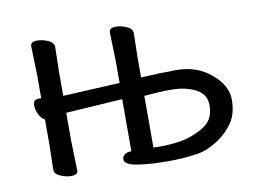

<svg xmlns="http://www.w3.org/2000/svg" viewBox="-60 -573 922 678"><g transform="rotate(-10 400.5 -234.0)"><path d="M449 -364V-292Q518 -296 578 -296Q649 -296 700 -253Q751 -210 751 -160Q751 -110 729.5 -78Q708 -46 672 -22Q634 2 601 8Q548 16 495 16L445 15Q382 11 361 4Q337 -4 337 -18Q337 -28 345.5 -34.5Q354 -41 367 -41H370V-228L167 -215V-114L170 -8Q170 8 146 8Q128 8 109 0Q87 -9 87 -25L89 -111V-205Q77 -210 68.5 -227Q60 -244 60 -260Q60 -281 79 -281H89V-364L86 -468Q86 -484 110 -484Q128 -484 147 -476Q169 -467 169 -450L167 -361V-276Q167 -276 168 -276H173L371 -286V-361L368 -468Q368 -484 392 -484Q410 -484 429 -476Q451 -467 451 -451ZM670 -154Q670 -205 606 -223Q581 -231 542.5 -231Q504 -231 449 -226V-41L469 -40Q541 -40 585.5 -56Q630 -72 650 -93.5Q670 -115 670 -154Z"/></g></svg>

Font: Moon Stars Kai
Style: Bold
Weight: 700
Designer: GuiWonder
Version: Version 1.101